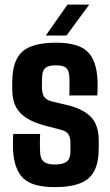

<svg xmlns="http://www.w3.org/2000/svg" viewBox="-20 -792 473 822"><path d="M213.6 9.2Q119.3 9.2 79.4 -29Q39.5 -67.2 35.6 -154.4Q35.1 -174.2 35.4 -191.4Q35.8 -208.6 36.6 -218.6H151.9Q150.4 -189.2 150.9 -171.5Q151.3 -153.7 151.7 -140.1Q152.9 -111.1 168 -99.4Q183.1 -87.7 213.6 -87.7Q249.2 -87.7 265.2 -99.7Q281.2 -111.8 281.4 -141Q281.6 -154.2 281.6 -158.7Q281.6 -163.2 281.6 -167.3Q281.6 -171.5 281.4 -183.6Q281.2 -204.7 272.7 -217.4Q264.2 -230.2 241.3 -236.3L172.3 -254.3Q126.5 -266.5 95.5 -285.5Q64.4 -304.5 48.6 -333.8Q32.8 -363.2 32.5 -407.2Q32.3 -417.8 32.3 -426.2Q32.3 -434.6 32.5 -443.2Q33 -532.1 75.1 -570.6Q117.2 -609.2 219.9 -609.2Q313.6 -609.2 353.6 -572Q393.6 -534.7 397.4 -448.4Q398.2 -438.1 397.8 -415.3Q397.4 -392.5 396.2 -383.3H276.8Q277.5 -395.1 277.6 -410.5Q277.8 -425.9 277.6 -440.2Q277.5 -454.5 277 -463.1Q275.7 -489.9 263.5 -501.1Q251.3 -512.3 219.9 -512.3Q187.1 -512.3 174.2 -501.1Q161.4 -489.9 160.4 -462.9Q160.3 -459.1 159.8 -449.4Q159.3 -439.7 159.4 -418.7Q159.7 -393.3 168.3 -378.6Q177 -363.9 203.3 -357.4L265.1 -342.8Q334 -326.9 368.4 -292.2Q402.8 -257.5 402.8 -189.9Q402.8 -179.9 402.7 -170.8Q402.7 -161.6 402.4 -151.1Q401.9 -65.4 358.6 -28.1Q315.3 9.2 213.6 9.2ZM176.2 -640 269 -772.4H362.2L264.7 -640Z"/></svg>

Font: Big Shoulders Text SC Thin
Style: Regular
Weight: 100
Designer: Patric King
Foundry: XO Type Co
Version: Version 2.002